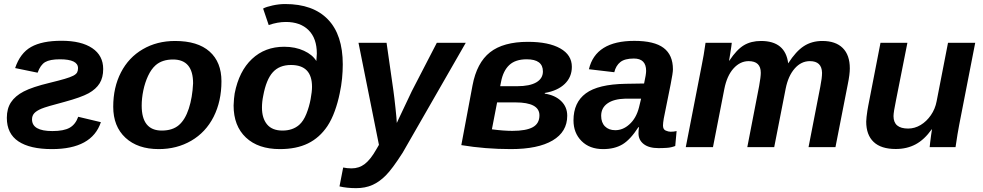

<svg xmlns="http://www.w3.org/2000/svg" viewBox="-20 -745 4975 972"><path d="M283.2 -444.8Q232.9 -444.8 208.7 -430.7Q184.6 -416.5 170.4 -377L56.6 -400.4Q82 -476.1 137.5 -507.3Q192.9 -538.6 291.5 -538.6Q391.6 -538.6 447 -501.2Q502.4 -463.9 502.4 -395.5Q502.4 -352.5 484.4 -323.2Q466.3 -293.9 428.7 -272.9Q390.6 -252 305.7 -229Q214.4 -205.1 189.9 -194.8Q164.6 -184.1 153.3 -171.6Q142.1 -159.2 142.1 -140.6Q142.1 -81.5 245.1 -81.5Q303.2 -81.5 332.8 -98.4Q362.3 -115.2 376 -153.8L490.7 -126.5Q445.3 9.8 242.7 9.8Q131.8 9.8 73.2 -29.3Q14.6 -68.4 14.6 -148.4Q14.6 -195.3 35.6 -227.1Q56.6 -259.3 100.3 -282Q144 -304.7 231.4 -325.7Q279.3 -337.4 307.6 -345.7Q335.9 -354 351.1 -361.8Q365.7 -369.6 370.4 -378.4Q375 -387.2 375 -399.9Q375 -444.8 283.2 -444.8Z M1101.1 -333.5Q1101.1 -232.4 1061.5 -153.8Q1021.5 -75.2 948.5 -32.7Q875.5 9.8 783.7 9.8Q677.2 9.8 615.2 -47.6Q553.2 -105 553.2 -204.6Q553.2 -302.7 592.3 -378.4Q631.3 -454.1 702.9 -495.8Q774.4 -537.6 866.2 -537.6Q981 -537.6 1041 -484.1Q1101.1 -430.7 1101.1 -333.5ZM957.5 -323.2Q957.5 -443.8 856 -443.8Q800.8 -443.8 767.6 -414.6Q745.6 -395 729.7 -361.1Q713.9 -327.1 705.6 -287.4Q697.3 -247.6 697.3 -210.4Q697.3 -84 798.8 -84Q853.5 -84 885.7 -111.8Q917.5 -139.2 935.8 -195.3Q954.1 -251.5 957.5 -323.2Z M1397 9.8Q1287.1 9.8 1224.9 -48.8Q1162.6 -107.4 1162.6 -210.9Q1164.1 -249 1168 -272Q1189.9 -384.8 1255.6 -446.5Q1321.3 -508.3 1418.5 -508.3Q1475.1 -508.3 1518.8 -488Q1562.5 -467.8 1581.5 -436L1584 -473.6Q1584 -550.8 1542.2 -592.3Q1500.5 -633.8 1427.2 -633.8Q1385.7 -633.8 1340.3 -618.2L1312 -701.7Q1327.6 -710.4 1360.4 -717.5Q1393.1 -724.6 1423.8 -724.6Q1564.9 -724.6 1640.1 -646.7Q1715.3 -568.8 1715.3 -418.9Q1715.3 -385.3 1711.7 -347.7Q1708 -310.1 1699.7 -272Q1690.4 -226.1 1674.8 -182.9Q1659.2 -139.6 1637.7 -106.9Q1598.1 -47.9 1539.3 -19Q1480.5 9.8 1397 9.8ZM1410.2 -84Q1461.4 -84 1494.6 -112.8Q1516.6 -132.3 1531 -168.5Q1545.4 -204.6 1552.5 -242.9Q1559.6 -281.2 1559.6 -305.7Q1559.6 -416 1453.1 -416Q1394.5 -416 1361.3 -379.4Q1327.6 -342.3 1312.5 -259.8Q1306.2 -229.5 1306.2 -200.2Q1306.2 -146.5 1332 -115.2Q1357.9 -84 1410.2 -84Z M1783.2 207.5Q1736.3 207.5 1698.7 198.7L1717.3 103Q1737.3 107.4 1759.8 107.4Q1797.9 107.4 1826.9 85Q1856 62.5 1884.8 11.7L1898.4 -11.7L1794.9 -528.3H1937L1971.7 -285.6Q1973.6 -271 1976.6 -247.1Q1979.5 -223.1 1982.2 -197.5Q1984.9 -171.9 1986.8 -151.1Q1988.8 -130.4 1988.8 -122.6Q1991.2 -127.4 1993.2 -131.8Q1995.1 -136.2 1997.1 -140.6L2064.9 -283.7L2191.4 -528.3H2337.9L2018.6 27.8Q1965.8 110.4 1933.6 142.6Q1900.9 175.8 1864.7 191.7Q1828.6 207.5 1783.2 207.5Z M2875 -406.7Q2875 -355 2839.1 -320.3Q2803.2 -285.6 2738.3 -274.4L2737.8 -271Q2790 -263.2 2820.8 -233.4Q2851.6 -203.6 2851.6 -159.2Q2851.6 -77.6 2777.6 -33.9Q2703.6 9.8 2566.4 9.8Q2437 9.8 2315.4 -10.3L2372.1 -312.5Q2393.6 -427.2 2460.7 -480.2Q2527.8 -533.2 2652.8 -533.2Q2757.3 -533.2 2816.2 -500Q2875 -466.8 2875 -406.7ZM2598.6 -308.6Q2661.6 -308.6 2695.1 -328.1Q2728.5 -347.7 2728.5 -383.3Q2728.5 -444.8 2646.5 -444.8Q2589.4 -444.8 2558.3 -415.8Q2527.3 -386.7 2516.6 -331.1L2512.2 -308.6ZM2470.2 -90.3Q2529.3 -82.5 2573.7 -82.5Q2643.6 -82.5 2677.2 -101.1Q2710.9 -119.6 2710.9 -161.1Q2710.9 -226.6 2589.4 -226.6H2496.6Z M3314 4.9Q3265.1 4.9 3238.8 -15.6Q3212.4 -36.1 3212.4 -69.8Q3212.4 -86.4 3214.8 -101.1H3211.9Q3170.9 -37.6 3130.9 -13.9Q3090.8 9.8 3033.2 9.8Q2964.8 9.8 2924.1 -31Q2883.3 -71.8 2883.3 -135.7Q2883.3 -226.1 2945.6 -272.2Q3007.8 -318.4 3147.5 -320.8L3240.7 -322.3Q3251 -368.7 3251 -386.2Q3251 -448.7 3189 -448.7Q3143.1 -448.7 3120.6 -430.9Q3098.1 -413.1 3089.8 -379.4L2961.4 -394.5Q2995.1 -538.1 3191.4 -538.1Q3292.5 -538.1 3339.6 -502.4Q3386.7 -466.8 3386.7 -394Q3386.7 -376 3375 -317.4L3340.3 -145Q3336.4 -121.6 3336.4 -109.9Q3336.4 -89.8 3350.1 -84Q3363.8 -78.1 3375 -78.1Q3391.1 -78.1 3405.3 -81.5L3398.4 -5.9Q3377.9 2 3356.9 3.4Q3335.9 4.9 3314 4.9ZM3023.4 -158.7Q3023.4 -124.5 3042.7 -105.2Q3062 -85.9 3094.7 -85.9Q3133.8 -85.9 3166 -115.2Q3200.7 -146 3214.8 -200.7L3225.6 -245.6H3146.5Q3087.4 -244.1 3055.7 -221.7Q3023.4 -199.2 3023.4 -158.7Z M3763.2 0 3823.2 -310.1Q3831.5 -356 3831.5 -376.5Q3831.5 -435.5 3770 -435.5Q3727.1 -435.5 3693.6 -398.7Q3660.2 -361.8 3647 -294.9L3589.4 0H3451.7L3532.7 -415.5Q3542.5 -461.9 3551.8 -528.3H3684.6Q3684.6 -524.9 3682.1 -508.1Q3679.7 -491.2 3676.5 -471.4Q3673.3 -451.7 3670.9 -438H3672.4Q3710 -494.6 3746.3 -516.1Q3782.7 -537.6 3832.5 -537.6Q3956.1 -537.6 3970.2 -424.3Q4009.3 -485.4 4049.6 -511.5Q4089.8 -537.6 4143.1 -537.6Q4210.4 -537.6 4246.3 -502Q4282.2 -466.3 4282.2 -398.9Q4282.2 -368.2 4272 -318.8L4209.5 0H4073.2L4132.8 -306.2Q4141.6 -350.1 4141.6 -376.5Q4140.1 -435.5 4080.1 -435.5Q4035.6 -435.5 4002.9 -397.9Q3970.2 -360.4 3957.5 -296.4L3899.4 0Z M4696.8 -90.3Q4659.7 -38.1 4615.5 -14.4Q4571.3 9.3 4514.6 9.3Q4440.4 9.3 4402.8 -26.4Q4365.2 -62 4365.2 -129.4Q4365.2 -137.7 4366.9 -153.1Q4368.7 -168.5 4371.1 -184.6Q4373.5 -200.7 4375.5 -209.5L4437.5 -528.3H4573.7L4516.1 -237.8Q4503.4 -176.8 4503.4 -157.2Q4503.4 -94.2 4577.6 -94.2Q4610.8 -94.2 4640.9 -112.3Q4670.9 -130.4 4692.6 -161.9Q4714.4 -193.4 4721.7 -232.4L4779.3 -528.3H4917L4835.9 -112.8Q4832 -93.3 4827.4 -65.2Q4822.8 -37.1 4817.4 0H4686.5Q4686.5 -2.9 4688.7 -21.7Q4690.9 -40.5 4693.8 -61.3Q4696.8 -82 4698.2 -90.3Z"/></svg>

Font: Arimo
Style: Bold Italic
Weight: 700
Italic angle: -12°
Designer: Steve Matteson
Foundry: Monotype Imaging Inc.
Version: Version 1.33